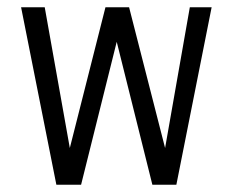

<svg xmlns="http://www.w3.org/2000/svg" viewBox="-20 -508 640 528"><path d="M135 0 38 -488H103L172 -101L270 -488H335L434 -101L502 -488H562L465 0H399L301 -393L203 0Z"/></svg>

Font: Red Hat Mono
Style: Regular
Weight: 300
Monospace: yes
Designer: Pentagram, MCKL
Foundry: Pentagram, MCKL
Version: Version 1.023